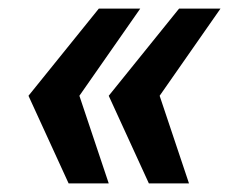

<svg xmlns="http://www.w3.org/2000/svg" viewBox="-20 -547 531 445"><path d="M139 -122 46 -325 209 -527H305L164 -325L232 -122ZM325 -122 232 -325 395 -527H491L350 -325L418 -122Z"/></svg>

Font: Archivo Condensed
Style: Bold Italic
Weight: 700
Width: 3
Italic angle: -10°
Designer: Hector Gatti
Foundry: Omnibus-Type
Version: Version 2.001